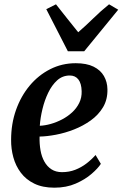

<svg xmlns="http://www.w3.org/2000/svg" viewBox="-20 -859 568 890"><path d="M447.5 -99.5Q434 -78.5 404.2 -52.8Q374.5 -27 331 -8Q287.5 11 232 11Q177.5 11 139 -7.8Q100.5 -26.5 76.5 -58.5Q52.5 -90.5 41.8 -130Q31 -169.5 31.5 -211Q31.5 -285 54.2 -349.2Q77 -413.5 117.5 -462Q158 -510.5 212.5 -538.2Q267 -566 331 -566Q381.5 -566 413.8 -550Q446 -534 461.8 -506.5Q477.5 -479 478 -445Q479 -398 457.8 -362.2Q436.5 -326.5 401 -301Q365.5 -275.5 323.5 -259Q281.5 -242.5 239.2 -234.5Q197 -226.5 163.5 -226Q162.5 -192 167.8 -162.2Q173 -132.5 185.8 -109.8Q198.5 -87 218.8 -74Q239 -61 267.5 -61Q300.5 -61 328.8 -72Q357 -83 380.5 -101Q404 -119 423 -140.5ZM303.5 -509Q270 -509 245.2 -486.8Q220.5 -464.5 203.5 -429.2Q186.5 -394 176.8 -353.5Q167 -313 164.5 -276Q188.5 -277 215.2 -284.5Q242 -292 267.8 -305.5Q293.5 -319 314.2 -338Q335 -357 347.2 -381.8Q359.5 -406.5 358.5 -436.5Q357.5 -472.5 343.2 -490.8Q329 -509 303.5 -509ZM294.5 -621.5 194.5 -816.5 239.5 -839Q264.5 -807.5 290.2 -774.8Q316 -742 342.5 -709.5Q379.5 -741.5 413 -774.5Q446.5 -807.5 485.5 -839L528 -814L370.5 -621.5Z"/></svg>

Font: Merriweather 28pt SemiBold
Style: Italic
Weight: 600
Italic angle: -7.8°
Version: Version 2.101